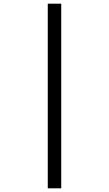

<svg xmlns="http://www.w3.org/2000/svg" viewBox="-20 -780 591 1041"><path d="M239 -760H312V241H239Z"/></svg>

Font: Noto Sans NKo Unjoined
Style: Regular
Weight: 400
Designer: Monotype Design Team
Foundry: Monotype Imaging Inc.
Version: Version 2.004